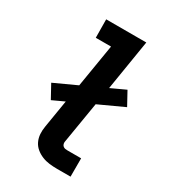

<svg xmlns="http://www.w3.org/2000/svg" viewBox="-181 -826 812 916"><g transform="rotate(30 225.0 -367.5)"><path d="M282 0Q261 0 240 -2.5Q219 -5 199.5 -13Q180 -21 164.5 -34Q149 -47 140.5 -65Q132 -83 130.5 -104Q129 -125 133 -147L158 -299L93 -269L53 -342L175 -398L214 -634H130L129 -735H350L305 -458L385 -495L425 -422L288 -359L250 -130Q249 -124 251 -117.5Q253 -111 258 -107Q263 -103 269 -102Q275 -101 282 -101H357V0Z"/></g></svg>

Font: Iosevka Etoile
Style: Bold Italic
Weight: 700
Italic angle: -9°
Designer: Belleve Invis
Foundry: Belleve Invis
Version: Version 28.1.0; ttfautohint (v1.8.4)